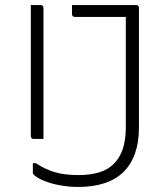

<svg xmlns="http://www.w3.org/2000/svg" viewBox="-20 -720 640 760"><path d="M102 -700Q112 -700 121.5 -700Q131 -700 141 -700Q146 -700 149 -697Q152 -694 152 -689Q152 -624 152 -559Q152 -494 152 -429.5Q152 -365 152 -300Q152 -235 152 -170Q142 -170 132.5 -170Q123 -170 113 -170Q108 -170 105 -173Q102 -176 102 -181Q102 -251 102 -321Q102 -391 102 -461Q102 -531 102 -601Q102 -626 102 -650.5Q102 -675 102 -700ZM290 -27Q336 -27 371.5 -37.5Q407 -48 430 -71Q447 -88 457.5 -109.5Q468 -131 473 -158.5Q478 -186 478 -218Q478 -277 478 -335Q478 -393 478 -450.5Q478 -508 478 -566Q478 -624 478 -683L488 -648L469 -664L508 -653Q476 -653 447.5 -653Q419 -653 392 -653Q365 -653 336.5 -653Q308 -653 276 -653Q271 -653 268 -656Q265 -659 265 -664Q265 -673 265 -682Q265 -691 265 -700Q311 -700 351.5 -700Q392 -700 432.5 -700Q473 -700 519 -700Q523 -700 525 -698.5Q527 -697 528.5 -695Q530 -693 530 -689Q530 -629 530 -570Q530 -511 530 -452Q530 -393 530 -334Q530 -275 530 -215Q530 -157 514.5 -113Q499 -69 469 -39.5Q439 -10 394 5Q349 20 290 20Q253 20 217.5 13.5Q182 7 155 -4Q128 -15 114 -28Q112 -30 111 -32Q110 -34 110 -38Q110 -47 110 -56Q110 -65 110 -74H122Q160 -49 198.5 -38Q237 -27 290 -27Z"/></svg>

Font: Recursive Light
Style: Regular
Weight: 300
Version: Version 1.085